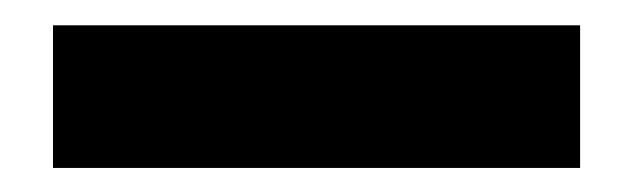

<svg xmlns="http://www.w3.org/2000/svg" viewBox="-20 -357 508 154"><path d="M22.5 -222.3V-336.7H445.3V-222.3Z"/></svg>

Font: Envelope Sans Variable
Style: Regular
Weight: 500
Designer: Andreas Rasmussen / Norman Anderson
Foundry: mail.de GmbH
Version: Version 1.150